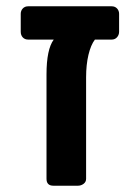

<svg xmlns="http://www.w3.org/2000/svg" viewBox="-20 -591 445 611"><path d="M150 0Q128 0 128 -22V-354Q128 -434 151 -465H70Q59 -465 52.5 -472Q46 -479 46 -490V-547Q46 -557 52.5 -564Q59 -571 70 -571H335Q346 -571 352.5 -564Q359 -557 359 -547V-490Q359 -480 352.5 -472.5Q346 -465 335 -465H282Q269 -448 261.5 -416.5Q254 -385 254 -345V-22Q254 -12 246 -6Q238 0 228 0Z"/></svg>

Font: Rubik Medium
Style: Regular
Weight: 500
Designer: Hubert and Fischer
Foundry: Hubert and Fischer
Version: Version 2.300; ttfautohint (v1.8.4.7-5d5b);gftools[0.9.30]